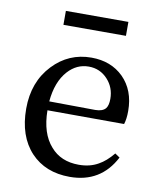

<svg xmlns="http://www.w3.org/2000/svg" viewBox="-83 -788 722 868"><g transform="rotate(10 278.0 -354.0)"><path d="M296 14Q184 14 117 -57Q49 -130 49 -256Q49 -379 124 -458Q196 -534 300 -534Q390 -534 447 -478Q505 -420 505 -325Q505 -288 497 -264L145 -265Q146 -159 197 -102Q244 -47 327 -47Q378 -47 416 -69Q449 -87 481 -126L503 -111Q438 14 296 14ZM357 -304Q391 -304 405 -321Q416 -335 416 -365Q416 -417 382 -454Q347 -492 295 -492Q240 -492 200 -448Q154 -397 146 -306ZM149 -658V-722H436V-658Z"/></g></svg>

Font: GenRyuMin TW M
Style: Regular
Weight: 500
Version: Version 1.501;PS 1;hotconv 16.6.51;makeotf.lib2.5.65220